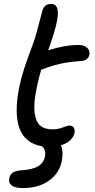

<svg xmlns="http://www.w3.org/2000/svg" viewBox="-20 -728 477 969"><path d="M95.2 221.2Q57.6 221.2 39.8 208.5Q22 195.8 26.9 171.9Q30.8 152.8 43.2 143.8Q55.7 134.8 85 131.8Q146 127.4 173.1 110.8Q200.2 94.2 207 61Q213.4 27.3 190.9 9.8Q25.4 -18.1 76.2 -284.2Q85.9 -331.5 100.3 -376.2Q114.7 -420.9 132.3 -467.8Q149.9 -514.6 158.2 -541Q168.9 -578.1 179.9 -620.8Q190.9 -663.6 193.8 -673.8Q203.6 -708 237.8 -708Q269 -708 271.7 -670.4Q274.4 -632.8 251 -557.1Q242.2 -527.8 223.1 -474.1Q306.2 -501 377.9 -501Q404.3 -501 419.7 -486.8Q435.1 -472.7 431.2 -452.1Q425.3 -422.9 388.2 -419.9Q326.2 -416 281.5 -405.5Q236.8 -395 188 -376Q175.3 -335 166 -288.1Q148.9 -209.5 154.5 -162.1Q160.2 -114.7 181.9 -95Q203.6 -75.2 245.1 -75.2Q272.9 -75.2 296.6 -84.7Q320.3 -94.2 331.1 -94.2Q345.7 -94.2 352.3 -83.7Q358.9 -73.2 356 -57.1Q351.6 -36.1 334 -19.8Q316.4 -3.4 288.1 4.9Q300.8 38.6 292 84Q279.8 146.5 227.1 183.8Q174.3 221.2 95.2 221.2Z"/></svg>

Font: Shantell Sans Normal
Style: Italic
Weight: 400
Italic angle: -11.31°
Designer: Stephen Nixon, Anya Danilova, Shantell Martin
Foundry: Arrow Type
Version: Version 1.006;[559af2be0]